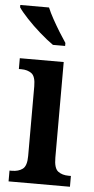

<svg xmlns="http://www.w3.org/2000/svg" viewBox="-54 -799 406 832"><g transform="rotate(5 148.5 -383.0)"><path d="M16 0V-47H26Q55 -47 73 -60.5Q91 -74 91 -117V-420Q91 -463 73.5 -476Q56 -489 29 -489H18V-536H209V-120Q209 -74 227 -60.5Q245 -47 273 -47H283V0ZM156 -606Q130 -624 97.5 -652.5Q65 -681 38 -710Q11 -739 0 -756V-766H125Q134 -744 149 -717Q164 -690 180 -664Q196 -638 209 -619V-606Z"/></g></svg>

Font: Noto Serif Myanmar Cond SemBd
Style: Regular
Weight: 600
Width: 3
Designer: Ben Mitchell and the Monotype Design Team
Foundry: Monotype Imaging Inc.
Version: Version 2.106; ttfautohint (v1.8.4.7-5d5b)